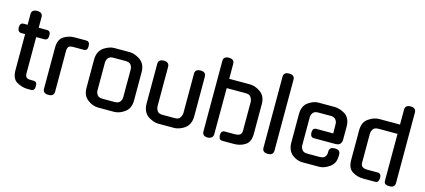

<svg xmlns="http://www.w3.org/2000/svg" viewBox="-61 -1334 4144 1873"><g transform="rotate(15 2011.0 -397.5)"><path d="M202 -508V-144Q202 -118 213 -104Q224 -90 260 -90H286Q325 -90 323 -44Q323 3 286 3H253Q221 3 193 -5.5Q165 -14 139 -30V-29Q90 -61 90 -143V-508H51Q15 -508 13 -555Q13 -602 51 -602H90V-709Q90 -757 147 -757Q202 -757 202 -709V-602H285Q324 -602 322 -555Q322 -508 285 -508Z M518 -42Q518 6 463 6Q406 6 406 -42V-456Q406 -538 455 -570Q504 -602 568 -602H682Q719 -602 719 -555Q721 -508 682 -508H576Q540 -508 529 -494Q518 -480 518 -455Z M1124 -602Q1150 -602 1177.5 -591Q1205 -580 1231 -563H1230Q1256 -544 1270 -513.5Q1284 -483 1284 -443V-159Q1284 -77 1230 -38Q1177 0 1124 0H964Q938 0 911 -9Q884 -18 858 -38Q804 -76 804 -159V-443Q804 -483 818 -513.5Q832 -544 858 -563H857Q882 -580 910 -591Q938 -602 964 -602ZM1106 -94Q1143 -94 1158.5 -115Q1174 -136 1174 -160V-442Q1174 -467 1158.5 -487.5Q1143 -508 1106 -508H982Q945 -508 929.5 -487.5Q914 -467 914 -442V-160Q914 -136 929.5 -115Q945 -94 982 -94Z M1891 -159Q1891 -119 1877 -88Q1863 -57 1837 -38H1838Q1813 -21 1785 -10.5Q1757 0 1731 0H1570Q1545 0 1516.5 -10.5Q1488 -21 1463 -38H1464Q1438 -57 1424 -88Q1410 -119 1410 -159V-560Q1410 -608 1465 -608Q1520 -608 1520 -560V-167Q1520 -139 1534 -118Q1547 -94 1588 -94H1713Q1753 -94 1766 -118L1765 -117Q1781 -141 1781 -167V-560Q1781 -608 1836 -608Q1891 -608 1891 -560Z M2125 -42Q2125 -18 2108 -6Q2091 6 2071 6Q2016 6 2016 -42V-752Q2016 -800 2071 -800Q2126 -800 2126 -752V-602H2337Q2388 -602 2443 -564Q2497 -526 2497 -444V-146Q2497 -63 2448 -32Q2399 0 2336 0H2218Q2182 0 2180 -47Q2180 -94 2218 -94H2318Q2355 -94 2371 -107.5Q2387 -121 2387 -147V-435Q2387 -461 2371 -485L2372 -484Q2359 -508 2319 -508H2126Z M2734 -39Q2734 8 2679 8Q2623 8 2623 -39V-756Q2623 -803 2679 -803Q2734 -803 2734 -756Z M2982 -160Q2982 -136 2997.5 -115Q3013 -94 3050 -94H3175Q3212 -94 3227.5 -112.5Q3243 -131 3243 -155V-166Q3243 -213 3298 -213Q3353 -213 3353 -166V-154Q3353 -112 3339.5 -85Q3326 -58 3299 -38Q3246 0 3193 0H3025Q2972 0 2922 -38Q2898 -58 2885 -88.5Q2872 -119 2872 -159V-444Q2872 -525 2922 -564Q2947 -582 2973.5 -592.5Q3000 -603 3025 -603H3193Q3217 -603 3246 -593.5Q3275 -584 3300 -568Q3324 -551 3338.5 -521Q3353 -491 3353 -450V-315Q3353 -292 3339.5 -274Q3326 -256 3290 -256H3074Q3038 -256 3036 -303Q3036 -350 3074 -350H3244L3243 -443Q3243 -468 3227.5 -488.5Q3212 -509 3175 -509H3050Q3013 -509 2997.5 -488.5Q2982 -468 2982 -443Z M3851 -508H3658Q3617 -508 3604 -484Q3590 -463 3590 -435V-147Q3590 -121 3606 -107.5Q3622 -94 3659 -94H3762Q3798 -94 3798 -47Q3798 -27 3789.5 -13.5Q3781 0 3762 0H3641Q3578 0 3529 -32Q3480 -62 3480 -146V-444Q3480 -485 3493 -515Q3506 -545 3534 -564Q3587 -602 3640 -602H3851V-752Q3851 -800 3906 -800Q3961 -800 3961 -752V-42Q3961 6 3906 6Q3885 6 3868 -1.5Q3851 -9 3851 -35Z"/></g></svg>

Font: Gugi
Style: Regular
Weight: 400
Designer: HBKIM, TJKIM
Foundry: TAE System & Typefaces Co.
Version: Version 3.00